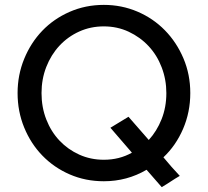

<svg xmlns="http://www.w3.org/2000/svg" viewBox="-20 -731 850 786"><path d="M759 -350Q759 -272 729.5 -203.5Q700 -135 649 -87Q682 -47 716 -11Q697 0 679 12Q661 24 642 35Q626 17 611 -0.5Q596 -18 580 -36Q500 11 405 11Q330 11 265.5 -17Q201 -45 153.5 -94Q106 -143 79 -209Q52 -275 52 -350Q52 -424 79 -490Q106 -556 153 -605Q200 -654 265 -682.5Q330 -711 405 -711Q478 -711 542.5 -683.5Q607 -656 655 -607Q703 -558 731 -492Q759 -426 759 -350ZM506 -253 589 -158Q622 -194 641.5 -243Q661 -292 661 -350Q661 -405 642 -455Q623 -505 588.5 -542Q554 -579 507 -601Q460 -623 405 -623Q351 -623 304.5 -602Q258 -581 223.5 -544Q189 -507 169.5 -457Q150 -407 150 -350Q150 -292 169.5 -242Q189 -192 223.5 -155.5Q258 -119 304.5 -98Q351 -77 405 -77Q469 -77 520 -106Q498 -132 476 -157Q454 -182 432 -208Q451 -219 469 -230.5Q487 -242 506 -253Z"/></svg>

Font: Rosa Sans
Style: Regular
Weight: 400
Designer: Pentagram / MCKL
Foundry: Pentagram / MCKL
Version: Version 1.005;September 16, 2019;FontCreator 11.5.0.2425 64-